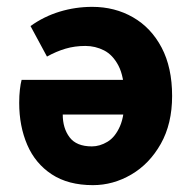

<svg xmlns="http://www.w3.org/2000/svg" viewBox="-20 -528 558 560"><path d="M251 12Q179 12 131 -19.5Q83 -51 59.5 -105.5Q36 -160 36 -228Q36 -249 38 -266.5Q40 -284 43 -295H368L369 -194H163Q163 -154 183 -127.5Q203 -101 248 -101Q271 -101 293.5 -114.5Q316 -128 330 -160Q344 -192 343 -248Q342 -305 325.5 -336.5Q309 -368 283.5 -381Q258 -394 229 -394Q198 -394 171 -386Q144 -378 117 -363L69 -452Q108 -480 154 -494Q200 -508 249 -508Q315 -508 368 -477.5Q421 -447 451.5 -389Q482 -331 482 -248Q482 -167 449 -108.5Q416 -50 363 -19Q310 12 251 12Z"/></svg>

Font: Source Sans 3 ExtraLight
Style: Bold
Weight: 700
Version: Version 3.052;hotconv 1.1.0;makeotfexe 2.6.0